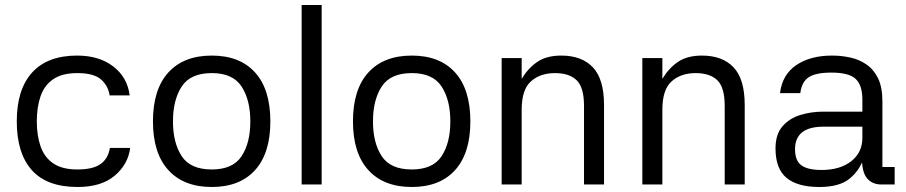

<svg xmlns="http://www.w3.org/2000/svg" viewBox="-20 -737 3619 767"><path d="M290 10Q167 10 107 -57.5Q47 -125 47 -252Q47 -380 108.5 -447.5Q170 -515 288 -515Q376 -515 432.5 -471.5Q489 -428 498 -356H418Q412 -395 383 -420Q354 -445 289 -445Q228 -445 192.5 -420.5Q157 -396 142 -352.5Q127 -309 127 -252Q127 -196 142 -152.5Q157 -109 192.5 -84.5Q228 -60 289 -60Q351 -60 381.5 -81.5Q412 -103 419 -146H500Q492 -81 438.5 -35.5Q385 10 290 10Z M826 10Q714 10 652.5 -57.5Q591 -125 591 -252Q591 -380 652.5 -447.5Q714 -515 826 -515Q938 -515 999 -447.5Q1060 -380 1060 -252Q1060 -125 999 -57.5Q938 10 826 10ZM826 -60Q910 -60 945 -113Q980 -166 980 -252Q980 -338 945 -391.5Q910 -445 826 -445Q741 -445 706 -391.5Q671 -338 671 -252Q671 -166 706 -113Q741 -60 826 -60Z M1265 0H1185V-717H1265Z M1625 10Q1513 10 1451.5 -57.5Q1390 -125 1390 -252Q1390 -380 1451.5 -447.5Q1513 -515 1625 -515Q1737 -515 1798 -447.5Q1859 -380 1859 -252Q1859 -125 1798 -57.5Q1737 10 1625 10ZM1625 -60Q1709 -60 1744 -113Q1779 -166 1779 -252Q1779 -338 1744 -391.5Q1709 -445 1625 -445Q1540 -445 1505 -391.5Q1470 -338 1470 -252Q1470 -166 1505 -113Q1540 -60 1625 -60Z M2064 0H1984V-505H2064V-422Q2089 -464 2126 -489.5Q2163 -515 2222 -515Q2304 -515 2348.5 -468Q2393 -421 2393 -317V0H2313V-314Q2313 -388 2283.5 -416.5Q2254 -445 2197 -445Q2138 -445 2101 -412Q2064 -379 2064 -299Z M2626 0H2546V-505H2626V-422Q2651 -464 2688 -489.5Q2725 -515 2784 -515Q2866 -515 2910.5 -468Q2955 -421 2955 -317V0H2875V-314Q2875 -388 2845.5 -416.5Q2816 -445 2759 -445Q2700 -445 2663 -412Q2626 -379 2626 -299Z M3554 0H3501Q3464 0 3443 -25.5Q3422 -51 3423 -115L3430 -105Q3414 -56 3373.5 -23Q3333 10 3253 10Q3166 10 3122 -26.5Q3078 -63 3078 -144Q3078 -200 3105.5 -232Q3133 -264 3176.5 -277.5Q3220 -291 3269 -291H3425V-340Q3425 -396 3398.5 -421.5Q3372 -447 3301 -447Q3240 -447 3211.5 -429Q3183 -411 3177 -365H3096Q3105 -439 3161 -477Q3217 -515 3304 -515Q3340 -515 3375.5 -507.5Q3411 -500 3440.5 -480Q3470 -460 3487.5 -424.5Q3505 -389 3505 -332V-70H3554ZM3156 -141Q3156 -95 3181.5 -76.5Q3207 -58 3262 -58Q3336 -58 3380.5 -93Q3425 -128 3425 -186V-231H3270Q3156 -231 3156 -141Z"/></svg>

Font: 42dot Sans
Style: Regular
Weight: 400
Designer: 42dot
Version: Version 1.000